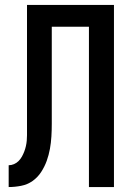

<svg xmlns="http://www.w3.org/2000/svg" viewBox="-20 -755 540 775"><path d="M15 0V-88Q26 -88 36.5 -92.5Q47 -97 55 -105Q63 -113 68.5 -123Q74 -133 78 -143.5Q82 -154 84.5 -165Q87 -176 88 -187Q89 -198 89 -209.5Q89 -221 89 -232Q89 -253 89 -273.5Q89 -294 89 -315V-735H440V0H339V-647H189V-314Q189 -314 189 -313.5Q189 -313 189 -313V-310Q189 -309 189 -308Q189 -307 189 -306Q189 -280 189 -255Q189 -230 187.5 -204.5Q186 -179 181.5 -154Q177 -129 168.5 -105.5Q160 -82 146 -60.5Q132 -39 111.5 -24.5Q91 -10 65.5 -5Q40 0 15 0Z"/></svg>

Font: Zed Sans Semibold
Style: Regular
Weight: 600
Designer: Belleve Invis
Foundry: Belleve Invis
Version: Version 1.0.0; ttfautohint (v1.8.4)